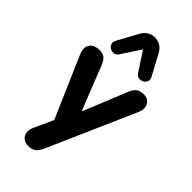

<svg xmlns="http://www.w3.org/2000/svg" viewBox="-292 -853 1115 1115"><g transform="rotate(45 265.5 -295.0)"><path d="M191.2 188.5Q166 188.5 149.9 175.2Q133.8 162 130.5 140.2Q127.2 118.5 138 94.2L205.5 -54.2V5.2L27.8 -403.8Q17.2 -429 20.9 -450.6Q24.5 -472.2 42.5 -485.5Q60.5 -498.8 91.8 -498.8Q118.2 -498.8 134.4 -486.6Q150.5 -474.5 163.5 -440.2L285 -133.5H253.5L378.8 -441.5Q391.8 -474.2 409 -486.5Q426.2 -498.8 455 -498.8Q480 -498.8 495 -485.5Q510 -472.2 513.5 -451Q517 -429.8 505.5 -404.5L268.8 133Q254 165.5 236.4 177Q218.8 188.5 191.2 188.5ZM413.5 -604Q423.5 -586 418 -571.4Q412.5 -556.8 399 -549.2Q385.5 -541.8 370 -544Q354.5 -546.2 344 -562L266.8 -679.8L189.5 -562Q179 -546.2 163.5 -544Q148 -541.8 134.5 -549.2Q121 -556.8 115.5 -571.4Q110 -586 120 -604L186.5 -726Q200 -751.8 220.1 -764.9Q240.2 -778 266.8 -778Q293.5 -778 313.9 -764.9Q334.2 -751.8 347.8 -726Z"/></g></svg>

Font: Nunito ExtraLight
Style: Regular
Weight: 200
Designer: Vernon Adams
Foundry: Vernon Adams
Version: Version 3.602;April 4, 2023;FontCreator 14.0.0.2856 64-bit